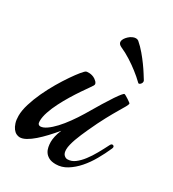

<svg xmlns="http://www.w3.org/2000/svg" viewBox="-183 -672 685 760"><g transform="rotate(30 159.5 -292.5)"><path d="M351.1 -162.1Q338.4 -132.8 321.5 -103.3Q304.7 -73.7 284.2 -50.3Q263.7 -26.9 239.7 -12Q215.8 2.9 189 2.9Q168.9 2.9 157 -3.7Q145 -10.3 138.7 -20Q132.3 -29.8 130.1 -41.7Q127.9 -53.7 127.9 -64Q127.9 -75.2 131.1 -90.1Q134.3 -105 142.1 -123Q125 -102.5 107.4 -83.7Q89.8 -64.9 73 -50.3Q56.2 -35.6 40.5 -26.9Q24.9 -18.1 12.2 -18.1Q4.4 -18.1 -3.9 -22.2Q-12.2 -26.4 -18.8 -35.2Q-25.4 -43.9 -29.8 -57.6Q-34.2 -71.3 -34.2 -89.8Q-34.2 -114.3 -24.9 -144.5Q-15.6 -174.8 -1.2 -205.8Q13.2 -236.8 30.5 -266.4Q47.9 -295.9 64 -319.3Q80.1 -342.8 92.5 -357.9Q105 -373 109.9 -375Q110.8 -375.5 114.7 -376Q118.7 -376.5 124.5 -376.2Q130.4 -376 137.5 -374Q144.5 -372.1 151.9 -367.2Q158.2 -362.3 160.6 -359.9Q163.1 -357.4 164.1 -355Q166.5 -350.6 165.8 -347.7Q165 -344.7 164.1 -342.8Q162.6 -339.8 153.6 -327.1Q144.5 -314.5 131.6 -295.4Q118.7 -276.4 104.2 -252.7Q89.8 -229 77.4 -204.6Q64.9 -180.2 56.9 -156.5Q48.8 -132.8 48.8 -113.8Q48.8 -104 52.2 -100.1Q55.7 -96.2 61 -96.2Q73.2 -96.2 89.1 -107.2Q105 -118.2 122.1 -136.5Q139.2 -154.8 156.2 -178.5Q173.3 -202.1 189 -228Q233.9 -304.7 257.3 -339.4Q280.8 -374 286.1 -374Q288.1 -374 293.7 -370.8Q299.3 -367.7 305.7 -363.5Q312 -359.4 316.9 -355.7Q321.8 -352.1 321.8 -351.1Q321.8 -345.2 315.7 -334.7Q309.6 -324.2 297.9 -304.4Q286.1 -284.7 269.3 -253.7Q252.4 -222.7 231 -175.8Q224.6 -161.6 218.3 -147Q211.9 -132.3 207 -118.4Q202.1 -104.5 199 -91.8Q195.8 -79.1 195.8 -68.8Q195.8 -51.8 203.4 -44.4Q210.9 -37.1 219.2 -37.1Q237.3 -37.1 253.2 -49.1Q269 -61 283.4 -79.8Q297.9 -98.6 311 -122.1Q324.2 -145.5 335.9 -168.9Q339.8 -176.8 345.2 -176.8Q348.1 -176.8 350.6 -174.8Q353 -172.9 353 -168.9Q353 -167.5 352.5 -166Q352.1 -164.6 351.1 -162.1ZM324.7 -460Q325.7 -458.5 326.2 -457Q326.7 -455.6 326.7 -453.1Q326.7 -447.8 322.5 -442.9Q318.4 -438 314.5 -438Q311.5 -438 310.5 -439.9Q292.5 -457.5 271.5 -473.6Q253.4 -487.8 230.2 -502.7Q207 -517.6 181.6 -528.8Q168.5 -535.2 168.5 -545.9Q168.5 -552.7 173.1 -560.1Q177.7 -567.4 184.6 -573.7Q191.4 -580.1 199.7 -584Q208 -587.9 215.3 -587.9Q222.2 -587.9 227.5 -584Q245.6 -568.4 261.2 -549.8Q276.9 -531.2 289.3 -513.9Q301.8 -496.6 310.8 -482.2Q319.8 -467.8 324.7 -460Z"/></g></svg>

Font: Mervale Script
Style: Regular
Weight: 400
Designer: Astigmatic (AOETI)
Foundry: Astigmatic (AOETI)
Version: Version 1.000